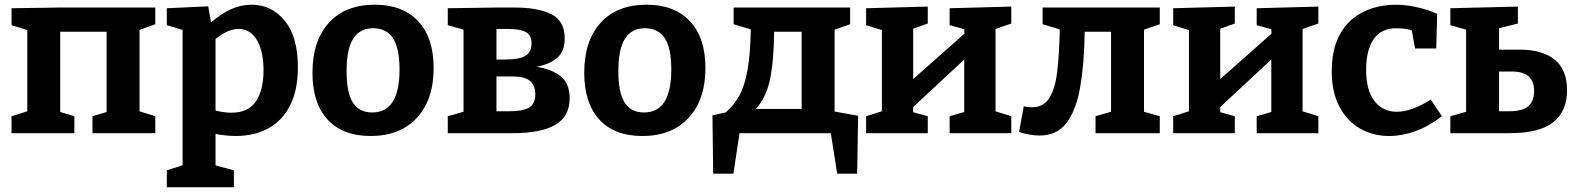

<svg xmlns="http://www.w3.org/2000/svg" viewBox="-20 -566 6692 816"><path d="M29 0V-72L96 -93V-438L29 -459V-531L233 -534H640V-463L573 -439V-93L640 -72V0H373V-72L433 -90V-431H236V-90L296 -72V0Z M689 230V158L756 136V-439L689 -459V-531L865 -539L877 -471Q920 -508 962 -527Q1004 -546 1049 -546Q1135 -546 1190.5 -477.5Q1246 -409 1246 -280Q1246 -183 1213 -118Q1180 -53 1120.5 -20.5Q1061 12 982 12Q942 12 896 3V137L974 158V230ZM964 -87Q1035 -87 1067.5 -135Q1100 -183 1100 -266Q1100 -348 1072 -395.5Q1044 -443 994 -443Q948 -443 896 -400V-96Q933 -87 964 -87Z M1573 -546Q1691 -546 1757 -476Q1823 -406 1823 -277Q1823 -142 1751.5 -65Q1680 12 1555 12Q1436 12 1372 -58Q1308 -128 1308 -257Q1308 -392 1377.5 -469Q1447 -546 1573 -546ZM1566 -446Q1509 -446 1481 -401.5Q1453 -357 1453 -264Q1453 -171 1480 -129.5Q1507 -88 1562 -88Q1678 -88 1678 -270Q1678 -362 1650 -404Q1622 -446 1566 -446Z M2090 -534H2168Q2265 -534 2322.5 -506Q2380 -478 2380 -402Q2380 -348 2348.5 -320.5Q2317 -293 2260 -282Q2322 -273 2361.5 -243Q2401 -213 2401 -148Q2401 -71 2340 -35.5Q2279 0 2160 0H1883V-72L1950 -91V-440L1883 -459V-531ZM2139 -443H2090V-313H2125Q2186 -313 2212.5 -328.5Q2239 -344 2239 -381Q2239 -417 2214.5 -430Q2190 -443 2139 -443ZM2142 -93Q2201 -93 2228 -108.5Q2255 -124 2255 -166Q2255 -203 2232.5 -222Q2210 -241 2161 -241H2090V-93Z M2728 -546Q2846 -546 2912 -476Q2978 -406 2978 -277Q2978 -142 2906.5 -65Q2835 12 2710 12Q2591 12 2527 -58Q2463 -128 2463 -257Q2463 -392 2532.5 -469Q2602 -546 2728 -546ZM2721 -446Q2664 -446 2636 -401.5Q2608 -357 2608 -264Q2608 -171 2635 -129.5Q2662 -88 2717 -88Q2833 -88 2833 -270Q2833 -362 2805 -404Q2777 -446 2721 -446Z M3011 172 3008 -76 3064 -88Q3099 -118 3122 -159.5Q3145 -201 3157 -268.5Q3169 -336 3171 -441L3098 -463V-534H3593V-463L3527 -440V-92L3627 -74L3623 172H3538L3511 0H3123L3097 172ZM3192 -103H3387V-431H3270Q3269 -308 3252.5 -229Q3236 -150 3192 -103Z M3661 0V-72L3728 -93V-438L3661 -459V-531L3923 -538V-466L3861 -444V-230L4079 -423L4078 -442L4016 -459V-531L4278 -538V-466L4211 -443V-93L4278 -72V0H4016V-72L4078 -90V-313L3861 -111V-89L3923 -72V0Z M4398 10Q4358 10 4311 -5L4331 -114Q4348 -110 4365 -110Q4414 -110 4439 -148.5Q4464 -187 4473 -260.5Q4482 -334 4484 -441L4411 -463V-534H4909V-463L4842 -440V-91L4909 -72V0H4636V-72L4702 -91V-431H4590Q4588 -296 4571 -197Q4554 -98 4513 -44Q4472 10 4398 10Z M4966 0V-72L5033 -93V-438L4966 -459V-531L5228 -538V-466L5166 -444V-230L5384 -423L5383 -442L5321 -459V-531L5583 -538V-466L5516 -443V-93L5583 -72V0H5321V-72L5383 -90V-313L5166 -111V-89L5228 -72V0Z M5884 12Q5815 12 5759.5 -20Q5704 -52 5672 -113.5Q5640 -175 5640 -262Q5640 -341 5663 -395.5Q5686 -450 5725 -483Q5764 -516 5812 -531Q5860 -546 5911 -546Q5959 -546 6008 -534Q6057 -522 6088 -507L6084 -360H5994L5980 -437Q5965 -442 5947 -444Q5929 -446 5914 -446Q5849 -446 5817.5 -398.5Q5786 -351 5786 -270Q5786 -182 5821.5 -136.5Q5857 -91 5916 -91Q5980 -91 6061 -143L6108 -72Q6052 -29 5995.5 -8.5Q5939 12 5884 12Z M6144 0V-72L6211 -91V-440L6144 -459V-531L6431 -538V-466L6351 -446V-355H6439Q6535 -355 6587.5 -312.5Q6640 -270 6640 -182Q6640 -94 6582 -47Q6524 0 6395 0ZM6407 -262H6351V-93H6392Q6449 -93 6474.5 -114Q6500 -135 6500 -179Q6500 -262 6407 -262Z"/></svg>

Font: Bitter
Style: Bold
Weight: 700
Designer: Sol Matas, and Bitter project Authors
Foundry: Sol Matas
Version: Version 2.001